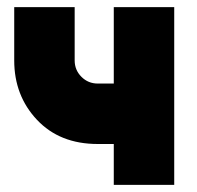

<svg xmlns="http://www.w3.org/2000/svg" viewBox="-20 -520 555 540"><path d="M20 -500V-350Q20 -251 84 -183Q148 -115 255 -115H300V0H470V-500H300V-285H255Q228 -285 209 -304Q190 -323 190 -350V-500Z"/></svg>

Font: Unageo
Style: Black
Weight: 900
Designer: Richard Sepsi
Foundry: Richard Sepsi
Version: Version 2.000